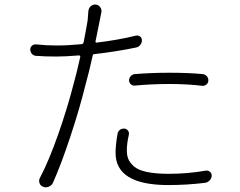

<svg xmlns="http://www.w3.org/2000/svg" viewBox="-20 -799 1040 833"><path d="M564.5 -427.7Q554.7 -426.8 547.4 -433.6Q540 -440.4 540 -450.2Q540 -460.9 547.4 -468.8Q554.7 -476.6 564.5 -477.5Q635.7 -483.4 714.8 -483.4Q798.8 -483.4 859.4 -477.5Q870.1 -476.6 877.4 -468.3Q884.8 -460 883.8 -449.2Q883.8 -439.5 876 -432.6Q868.2 -425.8 857.4 -426.8Q789.1 -434.6 717.8 -434.6Q638.7 -434.6 564.5 -427.7ZM570.3 -644.5Q580.1 -646.5 587.9 -640.6Q595.7 -634.8 595.7 -624Q595.7 -613.3 588.4 -604Q581.1 -594.7 570.3 -592.8Q479.5 -574.2 390.6 -564.5Q382.8 -564.5 381.8 -556.6Q368.2 -493.2 350.6 -429.7Q325.2 -327.1 285.2 -206.1Q245.1 -85 210 -6.8Q205.1 4.9 192.4 10.7Q185.5 13.7 178.7 13.7Q172.9 13.7 168 11.7Q156.2 7.8 151.9 -3.4Q147.5 -14.6 152.3 -25.4Q192.4 -101.6 232.9 -217.3Q273.4 -333 300.8 -440.4Q312.5 -481.4 328.1 -551.8Q329.1 -554.7 327.1 -556.6Q325.2 -558.6 322.3 -558.6Q264.6 -553.7 223.6 -553.7Q175.8 -553.7 137.7 -556.6Q127 -556.6 119.1 -564.5Q111.3 -573.2 111.3 -585Q111.3 -594.7 119.1 -601.1Q127 -607.4 136.7 -606.4Q180.7 -601.6 225.6 -601.6Q274.4 -601.6 334 -607.4Q340.8 -608.4 342.8 -615.2Q355.5 -680.7 360.4 -711.9Q362.3 -731.4 363.3 -750Q364.3 -762.7 373 -771.5Q381.8 -779.3 392.6 -779.3Q393.6 -779.3 394.5 -779.3Q407.2 -778.3 414.6 -768.1Q421.9 -757.8 419.9 -746.1Q415 -722.7 412.1 -707Q409.2 -693.4 394.5 -620.1Q393.6 -617.2 395.5 -615.2Q397.5 -613.3 400.4 -614.3Q490.2 -625 570.3 -644.5ZM490.2 -219.7Q492.2 -229.5 501 -236.3Q507.8 -241.2 516.6 -241.2Q518.6 -241.2 519.5 -241.2Q529.3 -240.2 535.2 -232.4Q541 -224.6 539.1 -214.8Q530.3 -176.8 530.3 -146.5Q530.3 -125 536.6 -109.4Q543 -93.8 560.5 -77.6Q578.1 -61.5 616.2 -53.2Q654.3 -44.9 711.9 -44.9Q794.9 -44.9 872.1 -58.6Q882.8 -60.5 890.6 -53.7Q898.4 -47.9 898.4 -38.1Q898.4 -25.4 889.6 -16.6Q881.8 -7.8 870.1 -5.9Q791 3.9 710.9 3.9Q481.4 3.9 481.4 -135.7Q481.4 -170.9 490.2 -219.7Z"/></svg>

Font: Gen Jyuu Gothic Light
Style: Regular
Weight: 200
Designer: [Source Han Sans]
Ryoko NISHIZUKA  (kana & ideographs); Paul D. Hunt (Latin, Greek & Cyrillic); Wenlong ZHANG  (bopomofo
Version: Version 1.002.20150607